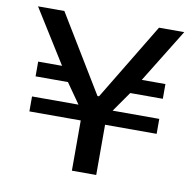

<svg xmlns="http://www.w3.org/2000/svg" viewBox="-78 -768 864 847"><g transform="rotate(10 354.5 -344.0)"><path d="M298 0V-225H68V-292H276L213 -382H68V-448H175L25 -688H143L352 -344H359L567 -688H680L532 -448H638V-382H492L429 -292H638V-225H407V0Z"/></g></svg>

Font: Saira Expanded Medium
Style: Regular
Weight: 500
Width: 7
Designer: Hector Gatti with collaboration of the Omnibus-Type team
Foundry: Omnibus-Type
Version: Version 1.100; ttfautohint (v1.8.3)